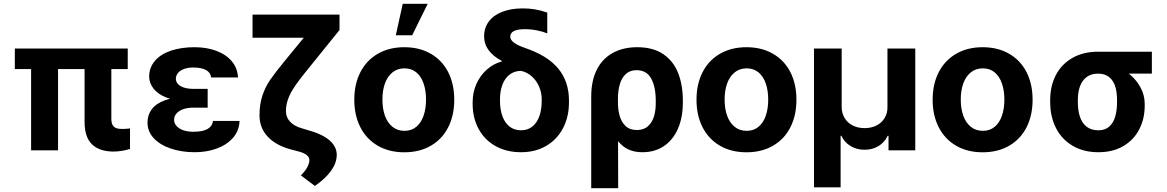

<svg xmlns="http://www.w3.org/2000/svg" viewBox="-20 -783 6077 1000"><path d="M645.3 -423.3H57.2V-530.3H645.3ZM282.3 0H142V-530.3H282.3ZM559.9 -530.3V-164.9Q559.9 -144.1 566.2 -132.5Q572.5 -121 584.8 -116.1Q597.2 -111.3 616.1 -111.3Q628.1 -111.3 636.1 -112.1Q644.1 -112.9 654.6 -113.8Q655.2 -114.2 655.9 -114.2Q656.6 -114.2 657.1 -114.2V-7.2Q612.8 6.3 570.2 6.3Q498.7 6.3 459.6 -30.9Q420.5 -68 420.5 -147.9V-530.3Z M1061.6 -278V-222.4H987Q959.6 -222.4 937.2 -215.4Q914.9 -208.3 900.8 -193.8Q886.8 -179.4 886.8 -158.4Q886.8 -141.7 898.8 -127.6Q910.7 -113.4 933.3 -105.1Q955.9 -96.8 987.3 -96.8Q1036 -96.8 1060.9 -111.1Q1085.8 -125.4 1089.5 -153.2H1227.7Q1225.7 -102.2 1193.6 -65.3Q1161.5 -28.5 1109.2 -9.4Q1056.9 9.8 994.4 9.8Q925.1 9.8 868.9 -9.5Q812.7 -28.7 780.4 -63.7Q748.2 -98.6 748.2 -144.7Q748.2 -183.8 770.2 -213.7Q792.3 -243.5 839 -260.8Q885.6 -278 956.7 -278ZM756.8 -384.2Q757.4 -432.5 787.7 -467.1Q818 -501.7 871.1 -519.4Q924.2 -537.1 993.6 -537.1Q1056.3 -537.1 1106.9 -518.2Q1157.5 -499.3 1187.3 -463.8Q1217.2 -428.3 1219.6 -379.4H1079.7Q1076.9 -405.5 1052.5 -418.5Q1028.2 -431.4 986.4 -431.4Q958.4 -431.4 937.9 -423.6Q917.4 -415.8 906.9 -402.8Q896.4 -389.8 895.8 -373.1Q896.4 -348.8 920.5 -334.5Q944.6 -320.2 987 -320.2H1061.6V-257.2H956.7Q890.9 -257.2 846.1 -275.2Q801.4 -293.1 779.4 -321.8Q757.4 -350.4 756.8 -384.2Z M1748.3 -707V-626.7L1571.4 -407.6L1547.9 -378Q1519.2 -340.8 1503.3 -314.5Q1487.4 -288.3 1478.4 -260.9Q1469.3 -233.5 1469.3 -203.4Q1469.3 -172.1 1491 -149Q1512.6 -125.8 1552.7 -114.6L1591.9 -102.8Q1637.6 -89.9 1669.5 -71.1Q1701.4 -52.3 1717.6 -28.5Q1733.9 -4.7 1733.9 23.3Q1733.9 64.8 1704.4 106.4Q1674.8 147.9 1619.9 185.4L1547 130.4Q1569 109 1579.9 88.8Q1590.8 68.5 1591.3 52.3Q1592.5 37 1578.1 25.2Q1563.8 13.4 1537.2 6.4L1501.4 -3Q1419.7 -23.6 1375.6 -69.9Q1331.6 -116.2 1331.6 -181.5Q1331.6 -239.8 1346.4 -284.4Q1361.2 -329 1386.7 -366.5Q1412.3 -404 1463.6 -466.4L1661.1 -707ZM1685 -707V-586.3H1295.3V-707Z M1825.3 -263.2Q1825.3 -345.3 1857 -407Q1888.6 -468.8 1947.7 -502.9Q2006.7 -537.1 2085.8 -537.1Q2164.8 -537.1 2223.9 -502.9Q2283 -468.8 2314.5 -407Q2345.9 -345.3 2345.9 -263.2Q2345.9 -182.2 2314.5 -120.2Q2283 -58.2 2223.9 -24Q2164.8 10.2 2085.8 10.2Q2006.7 10.2 1947.7 -24Q1888.6 -58.2 1857 -120.2Q1825.3 -182.2 1825.3 -263.2ZM2198.9 -264.4Q2198.9 -311.3 2186.2 -348.1Q2173.6 -385 2148.4 -406Q2123.1 -427 2086.9 -427Q2050 -427 2024.1 -406Q1998.1 -385 1984.9 -348.4Q1971.8 -311.9 1971.8 -264.4Q1971.8 -216.9 1984.9 -180.2Q1998.1 -143.6 2024.1 -122.6Q2050 -101.6 2086.9 -101.6Q2123.1 -101.6 2148.4 -122.6Q2173.6 -143.6 2186.2 -180.5Q2198.9 -217.4 2198.9 -264.4ZM2077.6 -763.1H2207.6L2126.7 -599.2H2041.4Z M2702.9 -739.3Q2736.3 -739.3 2766.2 -734.2Q2796 -729.2 2830.3 -717.6V-609Q2807.7 -618.7 2776.5 -624.8Q2745.4 -631 2713.7 -631Q2675.9 -631 2656.8 -621.3Q2637.6 -611.6 2637.6 -592.3Q2637.6 -582.5 2644.7 -572.8Q2651.9 -563.1 2668.5 -553.2Q2685.1 -543.3 2713.5 -533.6Q2830.8 -494.2 2887.1 -426.4Q2943.4 -358.6 2943.4 -259.3V-249.9Q2943.4 -174.8 2912.5 -115.7Q2881.7 -56.6 2825 -23.4Q2768.3 9.8 2693.6 9.8Q2617.9 9.8 2560.7 -22.4Q2503.4 -54.6 2472.6 -111.9Q2441.7 -169.2 2441.7 -242.2V-251Q2441.7 -302.3 2461.6 -346.6Q2481.5 -390.8 2516.6 -421.5Q2551.7 -452.2 2594.2 -463L2593.1 -465.9Q2548.2 -490 2524.8 -521.8Q2501.4 -553.6 2501.4 -594.1Q2501.4 -637.9 2525.9 -670.9Q2550.3 -703.8 2596 -721.6Q2641.7 -739.3 2702.9 -739.3ZM2693.6 -104.4Q2728.6 -104.4 2752.8 -124Q2777.1 -143.6 2789.2 -178.1Q2801.4 -212.7 2801.4 -257.7V-265.8Q2801.4 -299.9 2787.8 -331.7Q2774.3 -363.4 2749.3 -385.5Q2724.4 -407.6 2693.6 -413.8Q2659.6 -413.8 2634.6 -394.8Q2609.6 -375.8 2596.8 -342.1Q2584.1 -308.4 2584.1 -265.8V-257.7Q2584.1 -213.3 2596.6 -178.4Q2609 -143.6 2633.7 -124Q2658.5 -104.4 2693.6 -104.4Z M3298.9 -537.1Q3382 -537.1 3435.1 -500.6Q3488.1 -464.2 3512.3 -401.8Q3536.5 -339.4 3536.5 -259.1V-249.3Q3536.5 -171.5 3511.2 -113.2Q3485.9 -54.8 3438.5 -22.5Q3391 9.8 3326.2 9.8Q3267.2 9.8 3229 -18.9Q3190.8 -47.6 3169.1 -98.3Q3147.5 -149 3133.6 -224.2L3198.4 -250.4Q3198.4 -212.7 3207.1 -180.6Q3215.8 -148.4 3237.7 -127.1Q3259.6 -105.8 3297 -105.8Q3333.2 -105.8 3355.4 -126.2Q3377.7 -146.6 3386.8 -178.5Q3395.9 -210.3 3395.4 -249.3V-259.1Q3395.4 -330.1 3371.7 -373.8Q3348 -417.5 3295 -417.5Q3261.3 -417.5 3239.6 -397.6Q3217.9 -377.6 3208.1 -343.9Q3198.4 -310.2 3198.4 -267.4L3199.7 197.3H3059.3V-280.2Q3059.3 -362.7 3088.5 -420.3Q3117.7 -478 3171.8 -507.5Q3225.9 -537.1 3298.9 -537.1Z M3607.6 -263.2Q3607.6 -345.3 3639.2 -407Q3670.9 -468.8 3729.9 -502.9Q3789 -537.1 3868 -537.1Q3947 -537.1 4006.1 -502.9Q4065.2 -468.8 4096.7 -407Q4128.1 -345.3 4128.1 -263.2Q4128.1 -182.2 4096.7 -120.2Q4065.2 -58.2 4006.1 -24Q3947 10.2 3868 10.2Q3789 10.2 3729.9 -24Q3670.9 -58.2 3639.2 -120.2Q3607.6 -182.2 3607.6 -263.2ZM3981.1 -264.4Q3981.1 -311.3 3968.5 -348.1Q3955.8 -385 3930.6 -406Q3905.4 -427 3869.1 -427Q3832.3 -427 3806.3 -406Q3780.3 -385 3767.2 -348.4Q3754 -311.9 3754 -264.4Q3754 -216.9 3767.2 -180.2Q3780.3 -143.6 3806.3 -122.6Q3832.3 -101.6 3869.1 -101.6Q3905.4 -101.6 3930.6 -122.6Q3955.8 -143.6 3968.5 -180.5Q3981.1 -217.4 3981.1 -264.4Z M4219.5 -530.3H4363.7V-226.1Q4363.7 -194 4378.7 -168.8Q4393.8 -143.5 4420.9 -129.6Q4448.1 -115.7 4482.9 -115.7Q4518.5 -115.7 4545.6 -129.6Q4572.7 -143.5 4587.7 -168.8Q4602.8 -194 4602.2 -226.1V-530.3H4747V0H4607.7V-75.8H4603.4Q4587.3 -41.4 4555.5 -22.2Q4523.7 -3 4482.8 -3Q4442.3 -3 4410.2 -22.2Q4378.2 -41.4 4362.1 -75.8H4358.2V192.6H4219.5Z M4837.5 -263.2Q4837.5 -345.3 4869.2 -407Q4900.9 -468.8 4959.9 -502.9Q5018.9 -537.1 5098 -537.1Q5177 -537.1 5236.1 -502.9Q5295.2 -468.8 5326.7 -407Q5358.1 -345.3 5358.1 -263.2Q5358.1 -182.2 5326.7 -120.2Q5295.2 -58.2 5236.1 -24Q5177 10.2 5098 10.2Q5018.9 10.2 4959.9 -24Q4900.9 -58.2 4869.2 -120.2Q4837.5 -182.2 4837.5 -263.2ZM5211.1 -264.4Q5211.1 -311.3 5198.4 -348.1Q5185.8 -385 5160.6 -406Q5135.4 -427 5099.1 -427Q5062.2 -427 5036.3 -406Q5010.3 -385 4997.1 -348.4Q4984 -311.9 4984 -264.4Q4984 -216.9 4997.1 -180.2Q5010.3 -143.6 5036.3 -122.6Q5062.2 -101.6 5099.1 -101.6Q5135.4 -101.6 5160.6 -122.6Q5185.8 -143.6 5198.4 -180.5Q5211.1 -217.4 5211.1 -264.4Z M5699 -513.7Q5705.3 -511.6 5711.7 -505.7Q5718.2 -499.7 5725.3 -491.2Q5733.3 -478.6 5741.9 -468.8Q5750.4 -459 5763.5 -449.8Q5776.6 -440.5 5793.6 -435.1Q5832.2 -422.4 5866.3 -393.7Q5900.4 -365 5921.2 -325.6Q5942 -286.2 5942 -242.2V-232.4Q5942 -164 5913.4 -108.9Q5884.7 -53.7 5830.4 -22Q5776.2 9.8 5700.9 9.8Q5622.9 9.8 5566 -24.1Q5509.1 -58 5479.4 -117.1Q5449.7 -176.2 5449.7 -251V-262.7Q5449.7 -335.1 5479.2 -391.9Q5508.7 -448.8 5565.3 -481.2Q5621.9 -513.7 5699 -513.7ZM5700.9 -104.4Q5735.9 -104.4 5757.4 -123.8Q5779 -143.2 5788.5 -175.8Q5797.9 -208.5 5797.9 -251V-262.7Q5797.9 -302.7 5788.5 -332.9Q5779 -363.1 5757 -381.3Q5734.9 -399.5 5699 -399.5Q5662.8 -399.5 5639 -381.3Q5615.3 -363.1 5604.6 -332.6Q5593.8 -302.1 5593.8 -262.7V-251Q5593.8 -208.5 5604.3 -175.8Q5614.8 -143.2 5638.7 -123.8Q5662.6 -104.4 5700.9 -104.4ZM5979.3 -399.5H5699V-513.7H5979.3Z"/></svg>

Font: Pretendard Std Variable
Style: Regular
Weight: 400
Designer: Base glyphs from Inter by Rasmus Andersson; Hangeul glyphs from Noto Sans CJK(Source Han Sans) by Jang Soo-young and Kan
Foundry: Kil Hyung-jin
Version: Version 1.309;Glyphs 3.2 (3225)